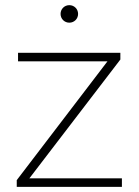

<svg xmlns="http://www.w3.org/2000/svg" viewBox="-20 -725 538 745"><path d="M453 -33H94L447 -494V-520H50V-487H397L45 -26V0H453ZM249 -637C268 -637 283 -652 283 -671C283 -690 268 -705 249 -705C230 -705 215 -690 215 -671C215 -652 230 -637 249 -637Z"/></svg>

Font: Montserrat-Alt1 ExtLt
Style: Regular
Weight: 200
Designer: Differentunic
Foundry: Differentunic
Version: Version 7.222